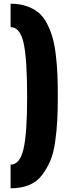

<svg xmlns="http://www.w3.org/2000/svg" viewBox="-20 -839 388 1033"><path d="M37 174V47Q86 47 106 -35.5Q126 -118 126 -318Q126 -522 107 -607.5Q88 -693 37 -693V-819Q85 -819 123 -806Q161 -793 187.5 -771Q214 -749 233 -712Q252 -675 263 -636Q274 -597 280.5 -542Q287 -487 289 -436.5Q291 -386 291 -318Q291 -245 288 -190Q285 -135 276.5 -74.5Q268 -14 250 27.5Q232 69 205 104.5Q178 140 135.5 157Q93 174 37 174Z"/></svg>

Font: Oswald Heavy
Style: Regular
Weight: 400
Designer: Vernon Adams
Foundry: Vernon Adams
Version: Version 4.101